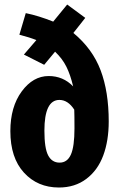

<svg xmlns="http://www.w3.org/2000/svg" viewBox="-20 -815 533 851"><path d="M305.2 -668.9Q390.1 -598.6 426 -503.4Q461.9 -408.2 461.9 -276.9Q461.9 -190.9 437.5 -125.5Q413.1 -60.1 362.5 -22Q312 16.1 241.2 16.1Q146.5 16.1 86.2 -49.8Q25.9 -115.7 25.9 -233.9Q25.9 -341.3 76.2 -409.7Q126.5 -478 195.8 -478Q259.8 -478 304.2 -432.1Q292 -483.4 274.4 -519Q256.8 -554.7 224.1 -585.9L175.8 -527.8L85.9 -573.2L141.1 -637.2Q113.3 -648.9 65.9 -661.1L94.2 -756.8Q151.4 -745.1 215.8 -719.2L277.8 -794.9L357.9 -735.8ZM244.1 -94.2Q278.3 -94.2 294.2 -129.9Q310.1 -165.5 310.1 -246.1Q310.1 -305.2 309.1 -329.1Q281.2 -372.1 243.2 -372.1Q176.8 -372.1 176.8 -235.8Q176.8 -157.7 193.6 -126Q210.4 -94.2 244.1 -94.2Z"/></svg>

Font: Fira Sans Compressed
Style: Bold
Weight: 700
Width: 1
Designer: Carrois Corporate & Edenspiekermann AG
Foundry: Carrois Corporate GbR & Edenspiekermann AG
Version: Version 4.203;PS 004.203;hotconv 1.0.88;makeotf.lib2.5.64775